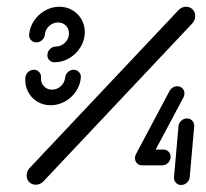

<svg xmlns="http://www.w3.org/2000/svg" viewBox="-20 -539 603 561"><path d="M195.2 -335.2Q204.8 -335.2 210.9 -328.3Q217 -321.5 216.3 -312.2Q214.4 -290.4 201.9 -271.9Q189.3 -253.3 169.6 -242.4Q150 -231.5 127.8 -231.5Q105.9 -231.5 88.3 -242.4Q70.7 -253.3 61.5 -271.9Q52.2 -290.4 54.1 -312.2Q54.8 -321.9 62.2 -328.5Q69.6 -335.2 78.9 -335.2Q88.5 -335.2 94.6 -328.3Q100.7 -321.5 100 -312.2Q98.5 -297.8 108 -287.4Q117.4 -277 131.9 -277Q146.7 -277 157.8 -287.4Q168.9 -297.8 170.4 -312.2Q171.1 -321.9 178.5 -328.5Q185.9 -335.2 195.2 -335.2ZM86.3 -415.2Q76.7 -415.2 70.6 -421.9Q64.4 -428.5 65.2 -438.1Q67 -460 79.6 -478.7Q92.2 -497.4 111.9 -508.3Q131.5 -519.3 153.3 -519.3Q174.4 -519.3 191.3 -509.4Q208.1 -499.6 218 -482.6Q227.8 -465.6 227.8 -444.8Q227.8 -421.9 215.4 -401.5Q203 -381.1 182.6 -369.1Q162.2 -357 139.3 -357Q130.4 -357 124.4 -363Q118.5 -368.9 118.5 -377.4Q118.5 -388.1 125.9 -395.6Q133.3 -403 143.3 -403Q158.5 -403 170 -414.4Q181.5 -425.9 181.5 -441.5Q181.5 -455.2 172.4 -464.3Q163.3 -473.3 149.6 -473.3Q134.8 -473.3 123.7 -463.1Q112.6 -453 111.1 -438.1Q110.4 -428.5 103 -421.9Q95.6 -415.2 86.3 -415.2ZM523.7 -519.3Q535.2 -519.3 542.8 -511.5Q550.4 -503.7 550.4 -492.6Q550.4 -480 541.9 -470.7L107.4 -9.6Q97.8 0.7 84.4 0.7Q73 0.7 65.4 -7Q57.8 -14.8 57.8 -25.9Q57.8 -38.5 66.3 -47.8L501.1 -508.9Q505.2 -513.7 511.1 -516.5Q517 -519.3 523.7 -519.3ZM478.5 -81.1Q478.5 -70.7 471.3 -63.3Q464.1 -55.9 453.7 -55.9H395.9L400 -101.9H457.8Q466.7 -101.9 472.6 -95.7Q478.5 -89.6 478.5 -81.1ZM526.3 -193Q535.9 -193 542 -186.1Q548.1 -179.3 547.4 -170L534.4 -21.9Q533.7 -12.2 526.3 -5.4Q518.9 1.5 509.3 1.5Q499.6 1.5 493.7 -5.4Q487.8 -12.2 488.5 -21.9L501.5 -170Q502.2 -179.6 509.6 -186.3Q517 -193 526.3 -193ZM395.6 -55.9Q386.3 -55.9 380.4 -61.9Q374.4 -67.8 374.4 -76.7Q374.4 -83.7 377 -88.1L475.9 -274.1Q479.3 -280 485.2 -283.5Q491.1 -287 498.1 -287Q507 -287 513 -280.9Q518.9 -274.8 518.9 -266.3Q518.9 -259.3 515.9 -254.1L417.4 -69.3Q414.1 -63.3 408.1 -59.6Q402.2 -55.9 395.6 -55.9Z"/></svg>

Font: 26F Galaxy Sans
Style: Bold Italic
Weight: 700
Italic angle: -5°
Designer: C₂₉H₂₅N₃O₅
Version: Version 1.200